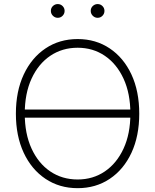

<svg xmlns="http://www.w3.org/2000/svg" viewBox="-20 -933 777 962"><path d="M641.6 -384.3V-343.3H92.8V-384.3ZM369.1 9.8Q277.8 9.8 207.8 -37.1Q137.7 -84 98.6 -168Q59.6 -252 59.6 -363.3Q59.6 -475.6 98.9 -559.6Q138.2 -643.6 208 -690.4Q277.8 -737.3 369.1 -737.3Q460 -737.3 529.8 -690.4Q599.6 -643.6 638.7 -559.6Q677.7 -475.6 677.7 -363.3Q677.7 -251.5 638.7 -167.5Q599.6 -83.5 529.8 -36.9Q460 9.8 369.1 9.8ZM369.1 -33.7Q445.8 -33.7 505.4 -74.2Q564.9 -114.7 599.1 -188.7Q633.3 -262.7 633.3 -363.3Q633.3 -464.4 599.1 -538.6Q564.9 -612.8 505.4 -653.3Q445.8 -693.8 369.1 -693.8Q292 -693.8 232.2 -653.6Q172.4 -613.3 138.2 -539.1Q104 -464.8 104 -363.3Q104 -263.2 137.9 -189Q171.9 -114.7 231.7 -74.2Q291.5 -33.7 369.1 -33.7ZM469.2 -843.8Q455.1 -843.8 444.8 -854Q434.6 -864.3 434.6 -878.4Q434.6 -893.1 444.8 -902.8Q455.1 -912.6 469.2 -912.6Q483.4 -912.6 493.4 -902.6Q503.4 -892.6 503.4 -878.4Q503.4 -864.3 493.4 -854Q483.4 -843.8 469.2 -843.8ZM269.5 -843.8Q255.4 -843.8 245.1 -854Q234.9 -864.3 234.9 -878.4Q234.9 -893.1 245.1 -902.8Q255.4 -912.6 269.5 -912.6Q283.7 -912.6 293.7 -902.6Q303.7 -892.6 303.7 -878.4Q303.7 -864.3 293.7 -854Q283.7 -843.8 269.5 -843.8Z"/></svg>

Font: Inter 20pt ExtraLight
Style: Regular
Weight: 250
Version: Version 4.001;git-66647c0bb